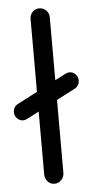

<svg xmlns="http://www.w3.org/2000/svg" viewBox="-53 -763 410 807"><g transform="rotate(-5 151.5 -360.0)"><path d="M0 -304Q0 -315 5 -323.5Q10 -332 19 -337L229 -446Q233 -448 237.5 -449.5Q242 -451 247 -451Q262 -451 272.5 -440Q283 -429 283 -414Q283 -403 278 -394.5Q273 -386 264 -381L54 -272Q50 -270 45.5 -268.5Q41 -267 36 -267Q21 -267 10.5 -278Q0 -289 0 -304ZM144 10Q127 10 115.5 -2.5Q104 -15 104 -32V-689Q104 -706 115.5 -718Q127 -730 144 -730Q161 -730 173 -718Q185 -706 185 -689V-32Q185 -15 173 -2.5Q161 10 144 10Z"/></g></svg>

Font: National Park
Style: Regular
Weight: 400
Designer: Andrea Herstowski, Ben Hoepner
Version: Version 1.009